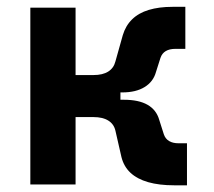

<svg xmlns="http://www.w3.org/2000/svg" viewBox="-20 -540 626 562"><path d="M261.7 -269.5 253.4 -320.3Q280.8 -320.3 296.9 -330.6Q313 -340.8 317.9 -360.4L339.4 -437Q347.7 -464.8 366.7 -483.4Q385.7 -502 415.5 -511Q445.3 -520 484.9 -520H522.5V-397H493.2Q476.1 -397 465.1 -390.4Q454.1 -383.8 449.7 -370.6L436.5 -329.1Q428.7 -300.8 403.3 -285.2Q377.9 -269.5 337.9 -269.5ZM68.8 0V-517.6H201.2V0ZM193.8 -197.3V-320.3H332.5V-197.3ZM489.7 2.4Q445.8 2.4 413.6 -6.8Q381.3 -16.1 361.8 -34.4Q342.3 -52.7 335.4 -80.6L317.9 -157.2Q313.5 -176.8 297.1 -187Q280.8 -197.3 253.4 -197.3L261.7 -248H342.8Q429.7 -248 446.3 -188.5L459.5 -147Q463.9 -133.8 474.9 -127.2Q485.8 -120.6 502.9 -120.6H527.3V2.4Z"/></svg>

Font: Cascadia Code PL
Style: Regular
Weight: 400
Monospace: yes
Designer: Aaron Bell
Foundry: Saja Typeworks
Version: Version 2102.003